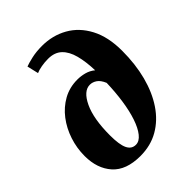

<svg xmlns="http://www.w3.org/2000/svg" viewBox="-220 -888 1015 1015"><g transform="rotate(-45 288.0 -380.0)"><path d="M230 10Q124 10 72.5 -47.5Q21 -105 21 -199Q21 -258 39.5 -314Q58 -370 92 -414.5Q126 -459 173.5 -485.5Q221 -512 280 -512Q306 -512 332.5 -505Q359 -498 381 -480Q379 -546 366 -595.5Q353 -645 324.5 -672Q296 -699 248 -699Q222 -699 197 -694.5Q172 -690 157 -683L142 -747Q160 -754 195 -762Q230 -770 273 -770Q352 -770 416 -734Q480 -698 517.5 -627Q555 -556 555 -452Q555 -352 533 -268Q511 -184 469 -121.5Q427 -59 367 -24.5Q307 10 230 10ZM255 -49Q281 -49 303 -76.5Q325 -104 341 -151.5Q357 -199 366 -260.5Q375 -322 377 -390Q364 -421 345.5 -433.5Q327 -446 307 -446Q260 -446 226.5 -375.5Q193 -305 193 -181Q193 -112 208 -80.5Q223 -49 255 -49Z"/></g></svg>

Font: Noto Serif SemiCondensed ExtraBold
Style: Italic
Weight: 800
Width: 4
Italic angle: -12°
Designer: Monotype Design Team
Foundry: Monotype Imaging Inc.
Version: Version 2.014; ttfautohint (v1.8.4.7-5d5b)